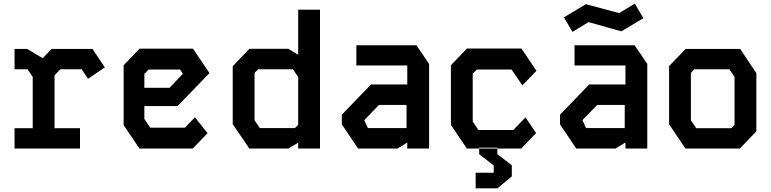

<svg xmlns="http://www.w3.org/2000/svg" viewBox="-20 -817 4240 1056"><path d="M60 -548V-436H131.5L160 -393.5V-112H60V0H420V-112H280V-402.5L312 -436H429.5L464 -383.5L556.5 -446.5L488.5 -548H264L215 -497L129 -548Z M748 -549.5 660 -458V-129L747 0H1040L1121.5 -84.5L1052 -172L997.5 -115H806L774 -162.5V-233.5H956.5L1132 -415L1041.5 -549.5ZM774 -411 797 -434.5H970.5L986 -411.5L912.5 -334H774Z M1620 -764V-516L1566 -548.5H1351.5L1260 -452.5V-134L1351.5 0H1566L1620 -32.5V0H1740V-764ZM1380 -155.5V-416L1400 -436H1591L1620 -393V-130.5L1602 -112.5H1409Z M1940 -568V-457H2220V-352.5H2020.5L1860 -186V-133L1949.5 0H2165.5L2220 -33V0H2340V-465.5L2270.5 -568ZM1984 -155V-157L2064.5 -240H2216V-112.5H2003.5Z M2548.5 -550 2460 -458.5V-130L2547.5 0H2846.5L2928.5 -85L2870.5 -171.5L2803 -102H2611.5L2580 -148.5V-412L2602 -434.5H2793.5L2853 -347.5L2930.5 -427.5L2848 -550ZM2596 133H2695.5V93L2615.5 31V-5H2715.5V31L2795 92V153L2715.5 219H2596Z M3140 -568V-457H3420V-352.5H3220.5L3060 -186V-133L3149.5 0H3365.5L3420 -33V0H3540V-465.5L3470.5 -568ZM3184 -155V-157L3264.5 -240H3416V-112.5H3203.5ZM3471.5 -797 3385.5 -745 3202.5 -794 3081.5 -721.5 3128.5 -641.5 3217 -695.5 3397.5 -644.5 3518.5 -717Z M3751 -548 3660 -453.5V-133.5L3750 0H4049L4140 -94.5V-414.5L4051 -548ZM3780 -155V-416L3799 -436H3991.5L4020 -393.5V-131L4002 -112H3809.5Z"/></svg>

Font: Kode
Style: Regular
Weight: 400
Monospace: yes
Designer: Isa Ozler
Foundry: Kadena LLC
Version: Version 1.000;gftools[0.9.28]